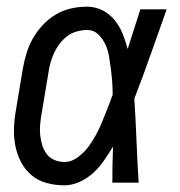

<svg xmlns="http://www.w3.org/2000/svg" viewBox="-20 -548 540 576"><path d="M173 8Q146 8 120 1Q94 -6 74.5 -22.5Q55 -39 43 -62Q31 -85 26 -111Q21 -137 22 -164.5Q23 -192 28 -219L48 -339Q52 -363 59 -386.5Q66 -410 78 -431.5Q90 -453 107.5 -472Q125 -491 146.5 -504Q168 -517 192.5 -522.5Q217 -528 240 -528Q266 -528 287.5 -517Q309 -506 324 -487.5Q339 -469 348 -446.5Q357 -424 363 -401L364 -404Q373 -433 382.5 -462Q392 -491 401 -520H480Q456 -453 432.5 -386Q409 -319 383 -252Q387 -189 389.5 -126Q392 -63 396 0H317Q317 -27 317.5 -54Q318 -81 319 -108Q306 -87 292 -66.5Q278 -46 260 -29.5Q242 -13 219 -2.5Q196 8 173 8ZM174 -62Q194 -62 213 -76Q232 -90 245 -107.5Q258 -125 268.5 -144.5Q279 -164 287 -184Q295 -204 303 -224Q311 -244 318 -264Q318 -284 316.5 -303.5Q315 -323 312.5 -342Q310 -361 307 -379.5Q304 -398 296 -415Q288 -432 274.5 -445Q261 -458 241 -458Q226 -458 210 -453.5Q194 -449 181 -439Q168 -429 158 -415.5Q148 -402 141.5 -387.5Q135 -373 131 -358Q127 -343 125 -328L105 -208Q102 -192 100.5 -175.5Q99 -159 100.5 -143.5Q102 -128 106.5 -113Q111 -98 120 -86Q129 -74 143.5 -68Q158 -62 174 -62Z"/></svg>

Font: Iosevka Curly
Style: Italic
Weight: 400
Italic angle: -9°
Monospace: yes
Designer: Belleve Invis
Foundry: Belleve Invis
Version: Version 22.1.2; ttfautohint (v1.8.4)